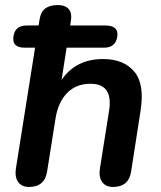

<svg xmlns="http://www.w3.org/2000/svg" viewBox="-20 -733 639 761"><path d="M95 8Q66 8 52 -11.5Q38 -31 43 -65L119 -544H78Q28 -544 33 -586Q38 -632 86 -632H133L136 -651Q141 -686 159.5 -699.5Q178 -713 209 -713Q238 -713 252.5 -697Q267 -681 260 -644L258 -632H397Q451 -632 445 -589Q439 -544 392 -544H244L224 -416Q280 -499 389 -499Q470 -499 512 -449.5Q554 -400 537 -293L500 -55Q491 8 428 8Q399 8 385 -11.5Q371 -31 376 -65L412 -292Q430 -401 339 -401Q281 -401 245.5 -364Q210 -327 200 -263L167 -55Q158 8 95 8Z"/></svg>

Font: Nunito
Style: Bold Italic
Weight: 700
Italic angle: -9°
Designer: Vernon Adams
Foundry: Vernon Adams
Version: Version 3.601; ttfautohint (v1.8.2.53-6de2)